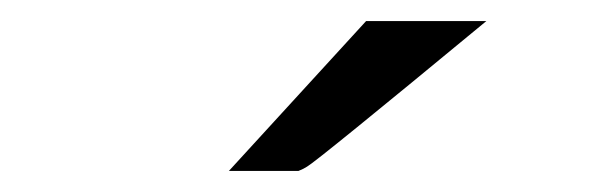

<svg xmlns="http://www.w3.org/2000/svg" viewBox="-20 -694 577 182"><path d="M197 -532 327 -674H441Q280 -541 271 -536Q268 -534 263 -532Z"/></svg>

Font: Coval
Style: Medium
Weight: 500
Foundry: Context Ltd
Version: Version 001.000